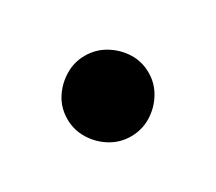

<svg xmlns="http://www.w3.org/2000/svg" viewBox="-49 -442 367 326"><g transform="rotate(-30 134.5 -279.0)"><path d="M134 -200Q113 -200 95 -211Q77 -222 66 -240Q55 -258 55 -279Q55 -301 66 -318.5Q77 -336 95 -347Q113 -358 134 -358Q156 -358 174 -347Q192 -336 203 -318.5Q214 -301 214 -279Q214 -258 203 -240Q192 -222 174 -211Q156 -200 134 -200Z"/></g></svg>

Font: Gabarito
Style: Regular
Weight: 400
Designer: Leandro Assis / Alvaro Franca / Felipe Casaprima
Foundry: Naipe Foundry
Version: Version 1.000